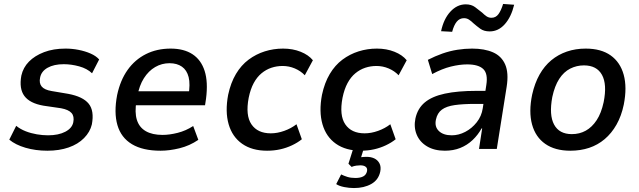

<svg xmlns="http://www.w3.org/2000/svg" viewBox="-20 -754 3237 972"><path d="M220 9Q160 9 109 -6Q58 -21 27 -47L62 -117Q83 -100 110 -89.5Q137 -79 166.5 -74Q196 -69 223 -69Q276 -69 310.5 -87Q345 -105 351 -135Q357 -165 342 -182Q327 -199 289 -206L200 -219Q131 -231 103.5 -268Q76 -305 88 -371Q97 -412 126.5 -442Q156 -472 203 -490Q250 -508 312 -508Q345 -508 378 -501.5Q411 -495 438.5 -483Q466 -471 482 -453L446 -383Q421 -407 381 -418Q341 -429 303 -429Q253 -429 221 -411Q189 -393 183 -361Q177 -333 191 -316Q205 -299 242 -293L325 -279Q400 -265 429 -229Q458 -193 445 -124Q436 -86 405.5 -55Q375 -24 327.5 -7.5Q280 9 220 9Z M793 9Q703 9 648 -24Q593 -57 574.5 -120.5Q556 -184 573 -273Q589 -348 626 -400Q663 -452 718.5 -480Q774 -508 844 -508Q911 -508 954.5 -479.5Q998 -451 1016 -395Q1034 -339 1023 -254L1018 -221H649L660 -292H954L934 -270Q944 -328 935 -363.5Q926 -399 901 -416.5Q876 -434 838 -434Q799 -434 765.5 -414.5Q732 -395 708.5 -358Q685 -321 675 -266L671 -244Q661 -185 673 -147Q685 -109 718 -90Q751 -71 803 -71Q838 -71 879.5 -81.5Q921 -92 958 -116L984 -46Q940 -16 889 -3.5Q838 9 793 9Z M1332 9Q1256 9 1206 -26Q1156 -61 1137.5 -125Q1119 -189 1135 -274Q1148 -335 1174.5 -379.5Q1201 -424 1238.5 -452Q1276 -480 1320.5 -494Q1365 -508 1413 -508Q1462 -508 1502 -492Q1542 -476 1564 -449L1523 -373Q1502 -395 1472.5 -407.5Q1443 -420 1411 -420Q1381 -420 1354 -411Q1327 -402 1304 -383Q1281 -364 1264.5 -333.5Q1248 -303 1239 -259Q1222 -170 1253 -124.5Q1284 -79 1351 -79Q1384 -79 1419 -91.5Q1454 -104 1481 -125L1508 -49Q1487 -32 1458.5 -18.5Q1430 -5 1398.5 2Q1367 9 1332 9Z M1807 9Q1731 9 1681 -26Q1631 -61 1612.5 -125Q1594 -189 1610 -274Q1623 -335 1649.5 -379.5Q1676 -424 1713.5 -452Q1751 -480 1795.5 -494Q1840 -508 1888 -508Q1937 -508 1977 -492Q2017 -476 2039 -449L1998 -373Q1977 -395 1947.5 -407.5Q1918 -420 1886 -420Q1856 -420 1829 -411Q1802 -402 1779 -383Q1756 -364 1739.5 -333.5Q1723 -303 1714 -259Q1697 -170 1728 -124.5Q1759 -79 1826 -79Q1859 -79 1894 -91.5Q1929 -104 1956 -125L1983 -49Q1962 -32 1933.5 -18.5Q1905 -5 1873.5 2Q1842 9 1807 9ZM1772 198Q1748 198 1722.5 193Q1697 188 1682 178L1707 129Q1721 136 1738.5 141.5Q1756 147 1779 147Q1804 147 1819 139Q1834 131 1838 113Q1841 98 1831.5 90.5Q1822 83 1804 83Q1796 83 1784 84.5Q1772 86 1760 91L1744 75L1774 -20H1827L1803 59L1780 48Q1791 44 1806 42Q1821 40 1836 40Q1858 40 1875 48Q1892 56 1901 73Q1910 90 1905 115Q1896 157 1859.5 177.5Q1823 198 1772 198Z M2232 9Q2179 9 2142 -13Q2105 -35 2089.5 -72.5Q2074 -110 2083 -154Q2094 -205 2130.5 -235.5Q2167 -266 2232 -280Q2297 -294 2392 -294H2454L2444 -228H2387Q2324 -228 2282 -222Q2240 -216 2217 -199Q2194 -182 2187 -149Q2179 -113 2201.5 -91Q2224 -69 2267 -69Q2302 -69 2335.5 -86.5Q2369 -104 2393.5 -135Q2418 -166 2424 -206L2442 -324Q2451 -381 2426.5 -404.5Q2402 -428 2345 -428Q2307 -428 2262.5 -417Q2218 -406 2168 -379L2146 -451Q2183 -470 2220 -483Q2257 -496 2295 -502Q2333 -508 2370 -508Q2433 -508 2476 -489Q2519 -470 2537.5 -427.5Q2556 -385 2545 -315L2495 0H2405L2421 -104H2418Q2400 -71 2372.5 -45Q2345 -19 2310 -5Q2275 9 2232 9ZM2269 -593 2213 -596Q2226 -658 2260 -695Q2294 -732 2338 -732Q2366 -732 2385 -718Q2404 -704 2421 -690Q2432 -679 2443 -671.5Q2454 -664 2468 -664Q2490 -664 2503.5 -682.5Q2517 -701 2527 -734L2583 -730Q2568 -668 2535.5 -631.5Q2503 -595 2459 -595Q2430 -595 2411.5 -608.5Q2393 -622 2377 -636Q2366 -647 2354.5 -654.5Q2343 -662 2329 -662Q2307 -662 2292.5 -644.5Q2278 -627 2269 -593Z M2867 9Q2790 9 2740.5 -25.5Q2691 -60 2673.5 -124Q2656 -188 2674 -275Q2687 -333 2711.5 -376.5Q2736 -420 2771 -449Q2806 -478 2850 -493Q2894 -508 2945 -508Q3023 -508 3071.5 -473.5Q3120 -439 3137.5 -375.5Q3155 -312 3138 -225Q3126 -167 3101 -123Q3076 -79 3041 -49.5Q3006 -20 2962.5 -5.5Q2919 9 2867 9ZM2875 -75Q2914 -75 2945.5 -92.5Q2977 -110 3000.5 -145.5Q3024 -181 3036 -237Q3054 -327 3027.5 -375Q3001 -423 2936 -423Q2899 -423 2866.5 -406.5Q2834 -390 2811 -354.5Q2788 -319 2776 -263Q2759 -172 2785 -123.5Q2811 -75 2875 -75Z"/></svg>

Font: Nunito Sans 7pt SemiCondensed SemiBold
Style: Italic
Weight: 600
Width: 4
Italic angle: -9°
Designer: Vernon Adams
Foundry: Vernon Adams
Version: Version 3.101;gftools[0.9.27]